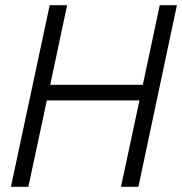

<svg xmlns="http://www.w3.org/2000/svg" viewBox="-20 -718 700 738"><path d="M516 -332H160L89 0H22L171 -698H238L173 -392H529L594 -698H660L512 0H445Z"/></svg>

Font: Azeret Mono Light
Style: Italic
Weight: 300
Italic angle: -12°
Designer: Martin Vácha
Foundry: Displaay
Version: Version 1.000; Glyphs 3.0.3, build 3074